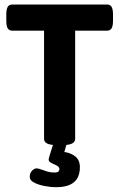

<svg xmlns="http://www.w3.org/2000/svg" viewBox="-20 -627 517 832"><path d="M469.7 -564V-537.6Q469.7 -514.6 463.6 -504.4Q457.5 -494.1 443.8 -494.1H305.7V-25.9Q305.7 -2.4 267.6 1L258.8 31.7Q286.6 35.2 306.4 51Q326.2 66.9 326.2 97.2Q326.2 141.1 300.5 162.6Q274.9 184.1 223.1 184.1Q197.8 184.1 171.1 178.7Q144.5 173.3 126.7 163.6Q108.9 153.8 108.9 140.6Q108.9 127.4 114.3 118.9Q119.6 110.4 126.5 106.4Q133.3 102.5 137.2 102.5Q142.6 102.5 150.1 104.7Q157.7 106.9 165 109.4Q178.2 114.7 190.2 117.7Q202.1 120.6 216.3 120.6Q227.5 120.6 232.4 116.9Q237.3 113.3 237.3 106Q237.3 98.6 231.7 94.2Q226.1 89.8 213.9 84.5Q202.6 80.1 196.8 75.4Q190.9 70.8 190.9 64Q190.9 57.6 209.5 1Q189.5 -1 180.2 -7.6Q170.9 -14.2 170.9 -25.9V-494.1H33.2Q19.5 -494.1 13.4 -504.4Q7.3 -514.6 7.3 -537.6V-564Q7.3 -586.9 13.4 -597.2Q19.5 -607.4 33.2 -607.4H443.8Q457.5 -607.4 463.6 -597.2Q469.7 -586.9 469.7 -564Z"/></svg>

Font: Jaldi
Style: Bold
Weight: 400
Designer: Pablo Cosgaya and Nicolas Silva
Foundry: Omnibus-Type
Version: Version 1.007